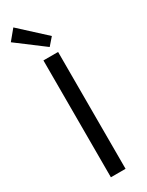

<svg xmlns="http://www.w3.org/2000/svg" viewBox="-253 -1006 796 1043"><g transform="rotate(-30 145.0 -485.0)"><path d="M101 0H193V-733H101ZM167 -779 207 -825 49 -970 -3 -907Z"/></g></svg>

Font: Noto Sans HK
Style: Regular
Weight: 400
Designer: Ryoko NISHIZUKA 西塚涼子 (kana, bopomofo & ideographs); Paul D. Hunt (Latin, Greek & Cyrillic); Sandoll Communications 산돌커뮤니
Foundry: Adobe
Version: Version 2.004;hotconv 1.0.118;makeotfexe 2.5.65603